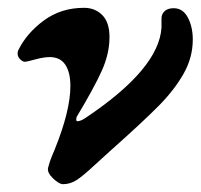

<svg xmlns="http://www.w3.org/2000/svg" viewBox="-20 -457 513 491"><path d="M103 -28Q107 -44 112.5 -57Q118 -70 120 -75Q160 -174 160 -237Q160 -272 147 -291.5Q134 -311 107 -311Q92 -311 70 -305Q48 -299 44 -299Q38 -299 31.5 -305.5Q25 -312 25 -320Q25 -326 27 -329Q48 -372 92 -404.5Q136 -437 195 -437Q223 -437 241.5 -418.5Q260 -400 260 -362Q260 -320 240.5 -276.5Q221 -233 176 -158Q173 -147 178 -147Q186 -147 198 -155Q387 -281 393 -387V-410Q393 -421 401 -428.5Q409 -436 424 -436Q448 -436 460.5 -412Q473 -388 473 -356Q473 -310 449.5 -268.5Q426 -227 386 -186.5Q346 -146 264 -73L220 -33Q191 -6 175 4Q159 14 141 14Q131 14 115.5 -1Q100 -16 103 -28Z"/></svg>

Font: EB Garamond ExtraBold
Style: Italic
Weight: 800
Italic angle: -17.2°
Designer: Georg Duffner and Octavio Pardo
Foundry: Georg Duffner
Version: Version 1.000